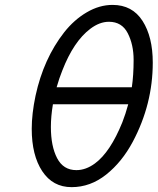

<svg xmlns="http://www.w3.org/2000/svg" viewBox="-20 -749 643 783"><path d="M109.4 -223.6Q109.4 -284.7 125 -358.9Q157.7 -509.8 241.7 -617.2Q282.2 -668.5 333.7 -698.7Q385.3 -729 439 -729Q519.5 -729 561.3 -663.8Q603 -598.6 603 -493.7Q603 -324.2 521.5 -170.9Q477.5 -88.4 413.1 -37.1Q348.6 14.2 272 14.2Q195.3 14.2 152.3 -50.8Q109.4 -115.7 109.4 -223.6ZM502.9 -323.7H195.8Q187.5 -273.9 187.5 -231Q187.5 -152.8 212.9 -104Q238.3 -55.2 291.5 -55.2Q330.1 -55.2 367.2 -82.5Q429.7 -128.4 479 -250.5Q492.2 -284.2 502.9 -323.7ZM210.9 -393.1H517.6Q524.9 -442.4 524.9 -504.6Q524.9 -566.9 501 -613.5Q477.1 -660.2 424.3 -660.2Q386.2 -660.2 348.6 -631.8Q280.3 -580.6 233.9 -460.9Q222.2 -432.1 210.9 -393.1Z"/></svg>

Font: Tuffy
Style: Italic
Weight: 400
Italic angle: -12°
Designer: Thatcher Ulrich, Karoly Barta and Michael Everson
Version: Version 001.271